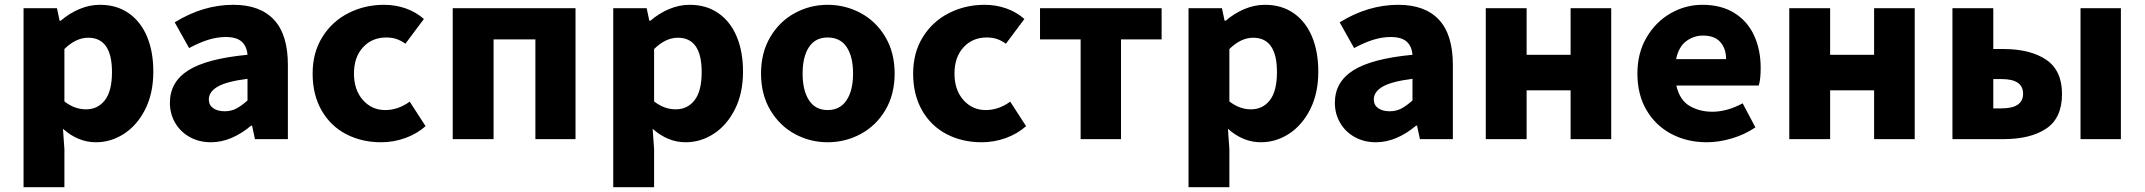

<svg xmlns="http://www.w3.org/2000/svg" viewBox="-20 -579 8925 799"><path d="M78 -545H217L228 -493H233Q269 -524 311 -541.5Q353 -559 396 -559Q465 -559 515 -524.5Q565 -490 591.5 -427.5Q618 -365 618 -281Q618 -191 584.5 -124.5Q551 -58 496.5 -22.5Q442 13 379 13Q305 13 242 -43L248 42V200H78ZM446 -279Q446 -422 347 -422Q296 -422 248 -375V-157Q290 -124 338 -124Q387 -124 416.5 -162Q446 -200 446 -279Z M687 -151Q687 -238 764 -286.5Q841 -335 1010 -351Q1007 -387 985.5 -406Q964 -425 919 -425Q885 -425 848.5 -414Q812 -403 767 -379L707 -486Q825 -559 951 -559Q1062 -559 1120 -497Q1178 -435 1178 -309V0H1041L1029 -56H1025Q942 13 858 13Q808 13 769 -9Q730 -31 708.5 -68.5Q687 -106 687 -151ZM1010 -161V-251Q923 -240 886 -218.5Q849 -197 849 -165Q849 -142 867 -129Q885 -116 915 -116Q941 -116 962 -126.5Q983 -137 1010 -161Z M1281 -273Q1281 -360 1321.5 -425Q1362 -490 1430 -524.5Q1498 -559 1578 -559Q1626 -559 1668.5 -544Q1711 -529 1744 -500L1667 -397Q1649 -410 1630.5 -416.5Q1612 -423 1587 -423Q1528 -423 1490.5 -382Q1453 -341 1453 -273Q1453 -205 1490 -163Q1527 -121 1583 -121Q1637 -121 1685 -156L1751 -54Q1715 -22 1666.5 -4.5Q1618 13 1566 13Q1485 13 1420 -21Q1355 -55 1318 -120Q1281 -185 1281 -273Z M1864 -545H2375V0H2208V-415H2034V0H1864Z M2532 -545H2671L2682 -493H2687Q2723 -524 2765 -541.5Q2807 -559 2850 -559Q2919 -559 2969 -524.5Q3019 -490 3045.5 -427.5Q3072 -365 3072 -281Q3072 -191 3038.5 -124.5Q3005 -58 2950.5 -22.5Q2896 13 2833 13Q2759 13 2696 -43L2702 42V200H2532ZM2900 -279Q2900 -422 2801 -422Q2750 -422 2702 -375V-157Q2744 -124 2792 -124Q2841 -124 2870.5 -162Q2900 -200 2900 -279Z M3147 -273Q3147 -360 3185.5 -425Q3224 -490 3287.5 -524.5Q3351 -559 3424 -559Q3498 -559 3562 -524.5Q3626 -490 3664.5 -425Q3703 -360 3703 -273Q3703 -186 3664.5 -121Q3626 -56 3562 -21.5Q3498 13 3424 13Q3351 13 3287.5 -21.5Q3224 -56 3185.5 -121Q3147 -186 3147 -273ZM3530 -273Q3530 -343 3503.5 -383Q3477 -423 3424 -423Q3373 -423 3346.5 -383Q3320 -343 3320 -273Q3320 -203 3346.5 -162Q3373 -121 3424 -121Q3476 -121 3503 -162Q3530 -203 3530 -273Z M3780 -273Q3780 -360 3820.5 -425Q3861 -490 3929 -524.5Q3997 -559 4077 -559Q4125 -559 4167.5 -544Q4210 -529 4243 -500L4166 -397Q4148 -410 4129.5 -416.5Q4111 -423 4086 -423Q4027 -423 3989.5 -382Q3952 -341 3952 -273Q3952 -205 3989 -163Q4026 -121 4082 -121Q4136 -121 4184 -156L4250 -54Q4214 -22 4165.5 -4.5Q4117 13 4065 13Q3984 13 3919 -21Q3854 -55 3817 -120Q3780 -185 3780 -273Z M4477 -415H4308V-545H4814V-415H4645V0H4477Z M4926 -545H5065L5076 -493H5081Q5117 -524 5159 -541.5Q5201 -559 5244 -559Q5313 -559 5363 -524.5Q5413 -490 5439.5 -427.5Q5466 -365 5466 -281Q5466 -191 5432.5 -124.5Q5399 -58 5344.5 -22.5Q5290 13 5227 13Q5153 13 5090 -43L5096 42V200H4926ZM5294 -279Q5294 -422 5195 -422Q5144 -422 5096 -375V-157Q5138 -124 5186 -124Q5235 -124 5264.5 -162Q5294 -200 5294 -279Z M5535 -151Q5535 -238 5612 -286.5Q5689 -335 5858 -351Q5855 -387 5833.5 -406Q5812 -425 5767 -425Q5733 -425 5696.5 -414Q5660 -403 5615 -379L5555 -486Q5673 -559 5799 -559Q5910 -559 5968 -497Q6026 -435 6026 -309V0H5889L5877 -56H5873Q5790 13 5706 13Q5656 13 5617 -9Q5578 -31 5556.5 -68.5Q5535 -106 5535 -151ZM5858 -161V-251Q5771 -240 5734 -218.5Q5697 -197 5697 -165Q5697 -142 5715 -129Q5733 -116 5763 -116Q5789 -116 5810 -126.5Q5831 -137 5858 -161Z M6163 -545H6333V-351H6516V-545H6685V0H6516V-203H6333V0H6163Z M6794 -273Q6794 -358 6832 -423Q6870 -488 6932 -523.5Q6994 -559 7064 -559Q7143 -559 7197.5 -525Q7252 -491 7279.5 -431.5Q7307 -372 7307 -296Q7307 -249 7299 -223H6956Q6970 -162 7011.5 -138Q7053 -114 7106 -114Q7167 -114 7232 -149L7285 -49Q7241 -19 7187 -3Q7133 13 7083 13Q7001 13 6935.5 -21.5Q6870 -56 6832 -120.5Q6794 -185 6794 -273ZM7163 -333Q7163 -377 7139 -404Q7115 -431 7067 -431Q7029 -431 6997.5 -408Q6966 -385 6955 -333Z M7426 -545H7596V-351H7779V-545H7948V0H7779V-203H7596V0H7426Z M8105 -545H8275V-375H8317Q8429 -375 8495 -330.5Q8561 -286 8561 -188Q8561 -88 8495.5 -44Q8430 0 8317 0H8105ZM8399 -189Q8399 -250 8309 -250H8275V-128H8309Q8399 -128 8399 -189ZM8638 -545H8806V0H8638Z"/></svg>

Font: Nebula Sans Bold
Style: Regular
Weight: 700
Designer: Paul D. Hunt for Adobe (as Source Sans)
Foundry: Nebula Entertainment & Broadcasting LLC
Version: Version 1.010